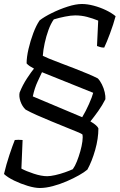

<svg xmlns="http://www.w3.org/2000/svg" viewBox="-41 -740 598 960"><path d="M158 200Q133 200 98 189.5Q63 179 30 163Q-3 147 -21 130Q-10 83 6 35Q22 -13 33 -40Q49 -42 72 -40L66 103Q90 116 128 128.5Q166 141 195 141Q211 141 235.5 135.5Q260 130 284 121.5Q308 113 323 106Q334 91 343.5 67Q353 43 360.5 16.5Q368 -10 371 -33Q374 -56 371 -68Q366 -72 343 -81.5Q320 -91 286.5 -104.5Q253 -118 215.5 -133.5Q178 -149 144 -164Q110 -179 87 -192Q70 -208 61.5 -232.5Q53 -257 57 -277Q72 -315 94.5 -349Q117 -383 129 -397Q116 -404 107.5 -409.5Q99 -415 92 -423Q92 -454 101.5 -495Q111 -536 125.5 -574.5Q140 -613 157 -638Q180 -656 218.5 -675Q257 -694 297.5 -707Q338 -720 369 -720Q396 -720 428 -711.5Q460 -703 489 -689Q518 -675 537 -659Q526 -618 509 -572.5Q492 -527 480 -502Q468 -502 458.5 -505Q449 -508 444 -510L450 -637Q423 -648 394.5 -655.5Q366 -663 335 -663Q314 -663 284 -657Q254 -651 228 -643Q213 -622 201.5 -590.5Q190 -559 182.5 -524.5Q175 -490 173 -461Q180 -457 204 -447Q228 -437 261.5 -424.5Q295 -412 331 -398Q367 -384 398 -371Q429 -358 448 -348Q459 -337 468.5 -318Q478 -299 482.5 -279Q487 -259 486 -244Q471 -214 450 -184.5Q429 -155 411 -133Q430 -122 439.5 -113Q449 -104 451 -98Q451 -47 435 9.5Q419 66 396 108Q381 121 353.5 136.5Q326 152 292.5 166.5Q259 181 223.5 190.5Q188 200 158 200ZM370 -154Q388 -184 404 -220Q420 -256 425 -276L169 -379Q162 -364 147 -332Q132 -300 123 -258Z"/></svg>

Font: Texturina 72pt 72pt Regular
Style: Italic
Weight: 400
Italic angle: -11°
Designer: Guillermo Torres Carreño
Foundry: Omnibus-Type
Version: Version 1.002; ttfautohint (v1.8.3)